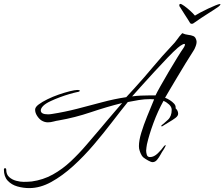

<svg xmlns="http://www.w3.org/2000/svg" viewBox="-89 -805 1150 984"><path d="M835 -785Q841 -785 855.5 -774.5Q870 -764 885.5 -750Q901 -736 910 -725Q919 -731 938 -741Q957 -751 978 -761Q999 -771 1015.5 -777.5Q1032 -784 1036 -784H1038Q1041 -784 1041 -782Q1041 -781 1037.5 -777Q1034 -773 1031 -771Q1010 -756 977 -735.5Q944 -715 903 -686Q900 -683 894 -683Q887 -683 884 -689Q884 -690 875.5 -703Q867 -716 856.5 -732.5Q846 -749 838.5 -761Q831 -773 832 -771Q830 -773 830 -777Q830 -785 835 -785ZM61 159Q30 159 0 150.5Q-30 142 -49.5 121Q-69 100 -69 64Q-69 57 -63 57Q-57 57 -57 65Q-57 89 -42 102.5Q-27 116 -6 121.5Q15 127 32 127Q43 127 53.5 126.5Q64 126 74 125Q132 117 181.5 89.5Q231 62 273.5 22Q316 -18 354 -62.5Q392 -107 427 -148Q441 -165 461.5 -189Q482 -213 502.5 -237Q523 -261 537 -277Q460 -258 377 -230Q294 -202 213 -188Q199 -186 184.5 -182Q170 -178 156 -178Q139 -178 123 -188Q111 -196 101 -211.5Q91 -227 91 -243Q91 -256 109 -269.5Q127 -283 154.5 -296.5Q182 -310 212.5 -320.5Q243 -331 269 -337.5Q295 -344 308 -344Q320 -344 320 -340Q320 -335 306 -333Q291 -330 267 -323Q243 -316 217.5 -306.5Q192 -297 171 -287Q145 -275 132.5 -262.5Q120 -250 120 -239Q120 -219 157 -219Q162 -219 167 -219.5Q172 -220 178 -221Q242 -231 306.5 -247.5Q371 -264 434 -281Q497 -298 558 -307L602 -355Q652 -410 696.5 -463.5Q741 -517 792 -571Q808 -587 819 -603Q830 -619 845 -635Q860 -628 875 -626.5Q890 -625 902 -620Q914 -615 918 -596Q920 -585 914 -568.5Q908 -552 902 -544Q883 -515 861.5 -479.5Q840 -444 819 -409Q798 -374 781.5 -346Q765 -318 757 -304Q768 -300 781 -292Q794 -284 803.5 -273.5Q813 -263 811 -250Q824 -238 824 -222Q824 -211 810 -200.5Q796 -190 777 -179Q758 -168 741 -157Q740 -156 738.5 -158.5Q737 -161 738 -162Q752 -173 771.5 -191Q791 -209 791 -242Q791 -257 777.5 -269.5Q764 -282 749 -288Q720 -236 697.5 -175Q675 -114 664 -65Q663 -57 661.5 -49Q660 -41 660 -33Q660 -23 663.5 -11.5Q667 0 680 0Q700 0 720 -19.5Q740 -39 750 -54Q754 -59 758 -61Q762 -63 759 -56Q757 -51 754 -46Q751 -41 748 -36Q742 -28 734 -13Q726 2 716 14Q706 26 693 26Q685 26 670 17.5Q655 9 646 2Q637 -6 631.5 -19.5Q626 -33 624 -43Q624 -46 623.5 -49Q623 -52 623 -56Q623 -85 635 -124.5Q647 -164 665 -208.5Q683 -253 701 -296Q696 -296 691 -296.5Q686 -297 681 -297Q652 -297 623.5 -292.5Q595 -288 566 -282Q531 -239 487 -181.5Q443 -124 392.5 -64.5Q342 -5 286.5 45.5Q231 96 174 127.5Q117 159 61 159ZM588 -311Q611 -314 632 -315Q653 -316 675 -316H708Q715 -331 733.5 -364Q752 -397 775 -436Q798 -475 819 -509Q840 -543 852 -560Q859 -571 859 -576Q859 -583 847.5 -577.5Q836 -572 822 -560Q801 -542 769 -508.5Q737 -475 701.5 -436.5Q666 -398 635.5 -364Q605 -330 588 -311Z"/></svg>

Font: The Nautigal
Style: Regular
Weight: 400
Designer: Robert E. Leuschke
Foundry: Robert E. Leuschke
Version: Version 1.100; ttfautohint (v1.8.3)